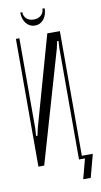

<svg xmlns="http://www.w3.org/2000/svg" viewBox="-103 -881 545 1035"><g transform="rotate(-10 170.0 -363.0)"><path d="M208 -835H220.2Q220.2 -798.3 201.4 -775.1Q182.6 -752 153.8 -752Q124.5 -752 105.7 -775.4Q86.9 -798.8 86.9 -835H98.1Q98.1 -812.5 113.3 -798.8Q128.4 -785.2 152.8 -785.2Q177.2 -785.2 192.6 -799.1Q208 -813 208 -835ZM210.9 -699.2H279.8V-17.1H339.8L306.2 108.9H265.1L293.9 0H261.2V-608.9L263.2 -648.9H255.9L247.1 -608.9L70.8 0H39.1V-699.2H58.1V-205.1L55.2 -165H63L71.8 -205.1Z"/></g></svg>

Font: Moniqa Narrow Heading
Style: Regular
Weight: 400
Width: 4
Designer: Rajesh Rajput
Foundry: Rajesh Rajput
Version: Version 1.000